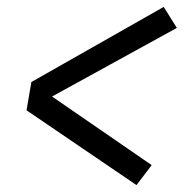

<svg xmlns="http://www.w3.org/2000/svg" viewBox="-20 -619 540 557"><path d="M376 -82 57 -299 71 -381 455 -599 493 -538 131 -339 420 -140Z"/></svg>

Font: Iosevka Term Oblique
Style: Regular
Weight: 400
Italic angle: -9°
Monospace: yes
Designer: Belleve Invis
Foundry: Belleve Invis
Version: Version 31.4.0